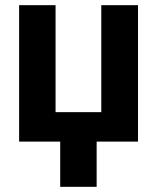

<svg xmlns="http://www.w3.org/2000/svg" viewBox="-20 -548 607 743"><path d="M195 -528H54V0H213V175H354V0H514V-528H372V-114H195Z"/></svg>

Font: Asimov
Style: Regular
Weight: 500
Designer: Google
Version: Version 2.000980; 2014